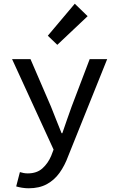

<svg xmlns="http://www.w3.org/2000/svg" viewBox="-20 -807 640 1032"><path d="M134 205Q116 205 98 202Q80 199 67 195L87 118Q96 121 107 123Q118 125 129 125Q178 125 208 98Q238 71 255 31L268 -3L45 -489H144L254 -234Q267 -201 281.5 -164.5Q296 -128 311 -91H315Q327 -126 340 -163.5Q353 -201 365 -234L462 -489H556L347 31Q328 83 300 122Q272 161 231.5 183Q191 205 134 205ZM288 -566 237 -615 382 -787 451 -720Z"/></svg>

Font: Source Code Pro ExtraLight Medium
Style: Regular
Weight: 500
Monospace: yes
Version: Version 1.018;hotconv 1.0.116;makeotfexe 2.5.65601